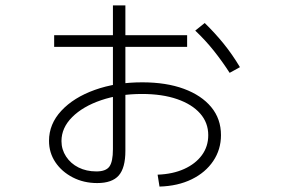

<svg xmlns="http://www.w3.org/2000/svg" viewBox="-20 -657 1040 709"><path d="M562 -12Q618 -14 660 -33Q702 -52 725.5 -84Q749 -116 749 -158Q749 -204 719 -238Q689 -272 634 -291Q579 -310 504 -310Q421 -310 353.5 -287Q286 -264 246.5 -224.5Q207 -185 207 -136Q207 -105 224 -79Q241 -53 270 -38.5Q299 -24 336 -24Q371 -24 384 -42Q397 -60 397 -106V-324V-637H443V-100Q443 -37 418.5 -9Q394 19 339 19Q289 19 248.5 -2Q208 -23 184.5 -58Q161 -93 161 -137Q161 -199 206.5 -248Q252 -297 330 -325Q408 -353 505 -353Q594 -353 659 -329Q724 -305 760 -261.5Q796 -218 796 -158Q796 -105 767.5 -62.5Q739 -20 688 5Q637 30 569 32ZM180 -484V-527H671V-484ZM828 -388Q801 -430 770 -469Q739 -508 701 -544L736 -572Q774 -535 806 -495.5Q838 -456 866 -409Z"/></svg>

Font: M PLUS 1 Thin Light
Style: Regular
Weight: 300
Version: Version 1.001